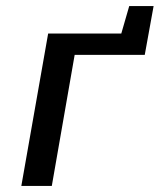

<svg xmlns="http://www.w3.org/2000/svg" viewBox="-20 -610 524 630"><path d="M50 0 138 -500H378L404 -590H484L455 -430H225L150 0Z"/></svg>

Font: Scada
Style: Italic
Weight: 400
Italic angle: -10°
Designer: Jovanny Lemonad
Foundry: Jovanny Lemonad
Version: Version 4.100;PS 004.100;hotconv 1.0.88;makeotf.lib2.5.64775